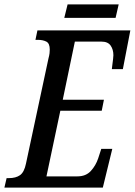

<svg xmlns="http://www.w3.org/2000/svg" viewBox="-38 -852 612 872"><path d="M-18 0 -8 -43H2Q34 -43 53 -56.5Q72 -70 80 -109L182 -586Q186 -601 187 -610Q188 -619 188 -627Q188 -655 172.5 -663Q157 -671 134 -671H123L132 -714H554L520 -538H470Q470 -542 472 -555.5Q474 -569 475.5 -583Q477 -597 477 -601Q477 -627 464.5 -645Q452 -663 423 -663H302L247 -399H434L424 -349H236L173 -51H314Q352 -51 374.5 -75.5Q397 -100 408 -133L422 -176H472L429 0ZM254 -771 269 -832H501L487 -771Z"/></svg>

Font: Noto Serif ExtraCondensed Medium
Style: Italic
Weight: 500
Width: 2
Italic angle: -12°
Designer: Monotype Design Team
Foundry: Monotype Imaging Inc.
Version: Version 2.013; ttfautohint (v1.8.4.7-5d5b)